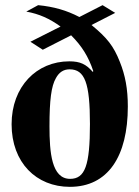

<svg xmlns="http://www.w3.org/2000/svg" viewBox="-20 -711 540 745"><path d="M329 -230C329 -69 310 -17 252 -17C180 -17 172 -120 172 -221C172 -323 179 -377 197 -408C209 -430 226 -442 250 -442C309 -442 329 -389 329 -230ZM427 -661 378 -691 288 -645C238 -671 189 -685 128 -691L82 -666C132 -657 172 -639 215 -608L98 -549L146 -518L256 -574C297 -533 323 -492 342 -435L340 -432C314 -462 291 -473 249 -473C122 -473 25 -375 25 -229C25 -80 121 14 251 14C399 14 476 -104 476 -298C476 -366 466 -419 445 -471C421 -532 396 -564 335 -614Z"/></svg>

Font: XITS Math
Style: Bold
Weight: 700
Designer: MicroPress Inc., with final additions and corrections provided by Coen Hoffman, Elsevier (retired)
Version: Version 1.302